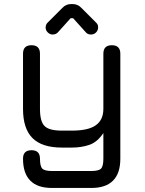

<svg xmlns="http://www.w3.org/2000/svg" viewBox="-20 -731 720 951"><path d="M432 200C432 200 432 200 432 200C480 200 516 188 540 163.5C564 139.5 576 103.5 576 55C576 55 576 -465 576 -465C576 -465 576 -465 576 -465C576 -493 562 -507 534 -507C534 -507 534 -507 534 -507C506 -507 492 -493 492 -465C492 -465 492 -192 492 -192C492 -192 492 -192 492 -192C492 -155.5 479.5 -128.5 455 -111C430.5 -93 390.5 -84 336 -84C336 -84 287 -84 287 -84C287 -84 287 -84 287 -84C244.5 -84 216 -91.5 201 -106.5C185.5 -121.5 178 -150 178 -192C178 -192 178 -465 178 -465C178 -465 178 -465 178 -465C178 -493 164 -507 136 -507C136 -507 136 -507 136 -507C108 -507 94 -493 94 -465C94 -465 94 -192 94 -192C94 -192 94 -192 94 -192C94 -126.5 109.5 -78.5 141 -47C172.5 -15.5 221 0 287 0C287 0 336 0 336 0C336 0 336 0 336 0C367 0 396 -4.5 422.5 -13.5C449 -22.5 472 -42 492 -72C492 -72 492 55 492 55C492 55 492 55 492 55C492 80 488 96.5 480.5 104C473 112 456.5 116 432 116C432 116 238 116 238 116C238 116 238 116 238 116C213 116 197 112 189.5 104C182 96.5 178 80 178 55C178 55 178 55 178 55C178 27 164 13 136 13C136 13 136 13 136 13C108 13 94 27 94 55C94 55 94 55 94 55C94 103.5 106 139.5 130 163.5C153.5 188 189.5 200 238 200C238 200 432 200 432 200ZM241 -560C251 -560 259.5 -563.5 266 -570C266 -570 330 -641 330 -641C330 -641 342 -641 342 -641C342 -641 406 -570 406 -570C406 -570 406 -570 406 -570C411.5 -563.5 420 -560 431 -560C431 -560 431 -560 431 -560C440.5 -560 449 -563.5 456 -570.5C462.5 -577.5 466 -585.5 466 -595C466 -595 466 -595 466 -595C466 -599.5 465.5 -604 464 -608C462.5 -612 459.5 -615.5 456 -619C456 -619 383 -692 383 -692C383 -692 383 -692 383 -692C371.5 -704.5 356.5 -711 339 -711C339 -711 333 -711 333 -711C333 -711 333 -711 333 -711C315.5 -711 300.5 -704.5 289 -692C289 -692 216 -619 216 -619C216 -619 216 -619 216 -619C212.5 -615.5 210 -612 208.5 -608C207 -604 206 -599.5 206 -595C206 -595 206 -595 206 -595C206 -585.5 209.5 -577.5 216.5 -570.5C223.5 -563.5 231.5 -560 241 -560C241 -560 241 -560 241 -560Z"/></svg>

Font: Jura-Fortis-Bold
Style: Bold
Weight: 500
Designer: Daniel Johnson, Alexei Vanyashin, Mirko Velimirovic
Foundry: Daniel Johnson
Version: ""